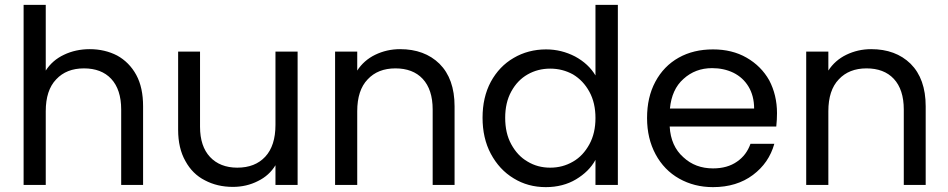

<svg xmlns="http://www.w3.org/2000/svg" viewBox="-20 -760 3896 789"><path d="M349 -558C349 -558 349 -558 349 -558C310 -558 274 -550 243 -535C211 -520 186 -498 168 -470C168 -470 168 -740 168 -740C168 -740 77 -740 77 -740C77 -740 77 0 77 0C77 0 168 0 168 0C168 0 168 -303 168 -303C168 -303 168 -303 168 -303C168 -360 182 -404 211 -434C239 -464 277 -479 325 -479C325 -479 325 -479 325 -479C372 -479 410 -465 437 -436C464 -407 478 -365 478 -310C478 -310 478 0 478 0C478 0 568 0 568 0C568 0 568 -323 568 -323C568 -323 568 -323 568 -323C568 -374 559 -417 540 -452C521 -487 494 -514 461 -532C428 -549 390 -558 349 -558Z M1112 -548C1112 -548 1112 -247 1112 -247C1112 -247 1112 -247 1112 -247C1112 -190 1098 -146 1070 -116C1042 -86 1004 -71 955 -71C955 -71 955 -71 955 -71C908 -71 870 -86 843 -115C816 -144 802 -185 802 -239C802 -239 802 -548 802 -548C802 -548 712 -548 712 -548C712 -548 712 -227 712 -227C712 -227 712 -227 712 -227C712 -176 722 -133 742 -98C761 -63 788 -36 822 -19C856 -1 894 8 937 8C937 8 937 8 937 8C974 8 1009 0 1040 -16C1071 -31 1095 -53 1112 -81C1112 -81 1112 0 1112 0C1112 0 1203 0 1203 0C1203 0 1203 -548 1203 -548C1203 -548 1112 -548 1112 -548Z M1624 -558C1624 -558 1624 -558 1624 -558C1587 -558 1553 -550 1522 -535C1491 -520 1466 -498 1448 -470C1448 -470 1448 -548 1448 -548C1448 -548 1357 -548 1357 -548C1357 -548 1357 0 1357 0C1357 0 1448 0 1448 0C1448 0 1448 -303 1448 -303C1448 -303 1448 -303 1448 -303C1448 -360 1462 -404 1491 -434C1519 -464 1557 -479 1605 -479C1605 -479 1605 -479 1605 -479C1652 -479 1690 -465 1717 -436C1744 -407 1758 -365 1758 -310C1758 -310 1758 0 1758 0C1758 0 1848 0 1848 0C1848 0 1848 -323 1848 -323C1848 -323 1848 -323 1848 -323C1848 -399 1827 -457 1786 -498C1745 -538 1691 -558 1624 -558Z M1963 -276C1963 -276 1963 -276 1963 -276C1963 -221 1974 -171 1997 -128C2020 -85 2051 -51 2091 -27C2130 -3 2174 9 2223 9C2223 9 2223 9 2223 9C2270 9 2312 -2 2347 -23C2382 -44 2409 -70 2427 -103C2427 -103 2427 0 2427 0C2427 0 2519 0 2519 0C2519 0 2519 -740 2519 -740C2519 -740 2427 -740 2427 -740C2427 -740 2427 -450 2427 -450C2427 -450 2427 -450 2427 -450C2408 -482 2380 -508 2343 -528C2306 -547 2267 -557 2224 -557C2224 -557 2224 -557 2224 -557C2175 -557 2130 -545 2091 -522C2051 -499 2020 -466 1997 -424C1974 -381 1963 -332 1963 -276ZM2427 -275C2427 -275 2427 -275 2427 -275C2427 -234 2419 -198 2402 -167C2385 -136 2363 -112 2335 -96C2306 -79 2275 -71 2241 -71C2241 -71 2241 -71 2241 -71C2207 -71 2176 -79 2148 -96C2120 -112 2098 -136 2081 -167C2064 -198 2056 -234 2056 -276C2056 -276 2056 -276 2056 -276C2056 -317 2064 -353 2081 -384C2098 -415 2120 -438 2148 -454C2176 -470 2207 -478 2241 -478C2241 -478 2241 -478 2241 -478C2275 -478 2306 -470 2335 -454C2363 -437 2385 -414 2402 -383C2419 -352 2427 -316 2427 -275Z M3173 -295C3173 -295 3173 -295 3173 -295C3173 -345 3162 -390 3141 -430C3119 -469 3088 -500 3048 -523C3008 -546 2962 -557 2910 -557C2910 -557 2910 -557 2910 -557C2857 -557 2810 -546 2769 -523C2728 -500 2696 -467 2673 -424C2650 -381 2639 -332 2639 -275C2639 -275 2639 -275 2639 -275C2639 -218 2651 -169 2674 -126C2697 -83 2730 -49 2771 -26C2812 -3 2858 9 2910 9C2910 9 2910 9 2910 9C2975 9 3030 -8 3074 -41C3118 -74 3147 -116 3162 -169C3162 -169 3064 -169 3064 -169C3064 -169 3064 -169 3064 -169C3053 -138 3035 -114 3009 -96C2982 -77 2949 -68 2910 -68C2910 -68 2910 -68 2910 -68C2862 -68 2821 -83 2788 -114C2754 -144 2735 -186 2732 -240C2732 -240 3170 -240 3170 -240C3170 -240 3170 -240 3170 -240C3172 -259 3173 -278 3173 -295ZM3079 -314C3079 -314 2733 -314 2733 -314C2733 -314 2733 -314 2733 -314C2738 -366 2756 -407 2789 -436C2821 -465 2860 -480 2906 -480C2906 -480 2906 -480 2906 -480C2938 -480 2967 -474 2994 -461C3020 -448 3041 -429 3056 -404C3071 -379 3079 -349 3079 -314Z M3560 -558C3560 -558 3560 -558 3560 -558C3523 -558 3489 -550 3458 -535C3427 -520 3402 -498 3384 -470C3384 -470 3384 -548 3384 -548C3384 -548 3293 -548 3293 -548C3293 -548 3293 0 3293 0C3293 0 3384 0 3384 0C3384 0 3384 -303 3384 -303C3384 -303 3384 -303 3384 -303C3384 -360 3398 -404 3427 -434C3455 -464 3493 -479 3541 -479C3541 -479 3541 -479 3541 -479C3588 -479 3626 -465 3653 -436C3680 -407 3694 -365 3694 -310C3694 -310 3694 0 3694 0C3694 0 3784 0 3784 0C3784 0 3784 -323 3784 -323C3784 -323 3784 -323 3784 -323C3784 -399 3763 -457 3722 -498C3681 -538 3627 -558 3560 -558Z"/></svg>

Font: Girnar Poppins
Style: Regular
Weight: 500
Designer: Ninad Kale (Devanagari), Jonny Pinhorn (Latin)
Foundry: Indian Type Foundry
Version: ""